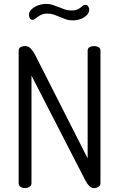

<svg xmlns="http://www.w3.org/2000/svg" viewBox="-20 -968 613 988"><path d="M464 0Q450 0 439 -11.5Q428 -23 420 -38L142 -579V-26Q142 -13 131.5 -6.5Q121 0 109 0Q96 0 86 -6.5Q76 -13 76 -26V-706Q76 -720 86 -725.5Q96 -731 109 -731Q127 -731 139 -717.5Q151 -704 161 -685L431 -153V-707Q431 -720 441 -725.5Q451 -731 464 -731Q476 -731 486.5 -725.5Q497 -720 497 -707V-26Q497 -13 486.5 -6.5Q476 0 464 0ZM222 -898Q206 -898 194.5 -893Q183 -888 175 -882Q167 -876 160.5 -871Q154 -866 148 -866Q138 -866 133.5 -874.5Q129 -883 129 -891Q129 -905 138 -915.5Q147 -926 160.5 -933.5Q174 -941 189.5 -944.5Q205 -948 217 -948Q236 -948 252 -942.5Q268 -937 283 -931Q298 -925 313.5 -919.5Q329 -914 349 -914Q366 -914 376.5 -918.5Q387 -923 394 -928.5Q401 -934 406.5 -938.5Q412 -943 419 -943Q429 -943 434 -935Q439 -927 439 -920Q439 -905 430 -894Q421 -883 408 -876Q395 -869 380.5 -866Q366 -863 355 -863Q335 -863 319 -868.5Q303 -874 288.5 -880.5Q274 -887 258 -892.5Q242 -898 222 -898Z"/></svg>

Font: AkaAcidDosis
Style: Regular
Weight: 400
Designer: Edgar Tolentino, Pablo Impallari, Igino Marini, Aka-Acid
Foundry: Edgar Tolentino, Pablo Impallari, Igino Marini, Cyberella
Version: Version 1.007